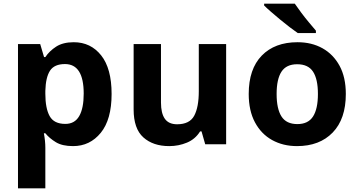

<svg xmlns="http://www.w3.org/2000/svg" viewBox="-20 -786 1949 1046"><path d="M382 -556Q474 -556 531 -484.5Q588 -413 588 -274Q588 -135 529 -62.5Q470 10 378 10Q319 10 284 -11.5Q249 -33 227 -60H219Q227 -18 227 20V240H78V-546H199L220 -475H227Q249 -508 286 -532Q323 -556 382 -556ZM334 -437Q276 -437 252.5 -401Q229 -365 227 -291V-275Q227 -196 250.5 -153.5Q274 -111 336 -111Q387 -111 411.5 -153.5Q436 -196 436 -276Q436 -437 334 -437Z M1212 -546V0H1098L1078 -70H1070Q1044 -28 998.5 -9Q953 10 902 10Q814 10 761 -37.5Q708 -85 708 -190V-546H857V-227Q857 -169 878 -139Q899 -109 945 -109Q1013 -109 1038 -155.5Q1063 -202 1063 -289V-546Z M1864 -274Q1864 -138 1792.5 -64Q1721 10 1598 10Q1522 10 1462.5 -23Q1403 -56 1369 -119.5Q1335 -183 1335 -274Q1335 -410 1406 -483Q1477 -556 1601 -556Q1678 -556 1737 -523Q1796 -490 1830 -427.5Q1864 -365 1864 -274ZM1487 -274Q1487 -193 1513.5 -151.5Q1540 -110 1600 -110Q1659 -110 1685.5 -151.5Q1712 -193 1712 -274Q1712 -355 1685.5 -395.5Q1659 -436 1599 -436Q1540 -436 1513.5 -395.5Q1487 -355 1487 -274ZM1586 -766Q1601 -744 1621.5 -716.5Q1642 -689 1663.5 -663.5Q1685 -638 1701 -619V-606H1602Q1583 -619 1557.5 -638.5Q1532 -658 1505.5 -680Q1479 -702 1456 -722Q1433 -742 1419 -756V-766Z"/></svg>

Font: Noto Sans Ethiopic
Style: Bold
Weight: 700
Designer: Monotype Design Team
Foundry: Monotype Imaging Inc.
Version: Version 2.102; ttfautohint (v1.8.4.7-5d5b)